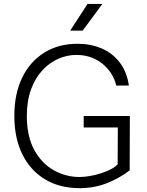

<svg xmlns="http://www.w3.org/2000/svg" viewBox="-20 -968 765 998"><path d="M393.5 10Q290 10 213.8 -36Q137.5 -82 96 -166.2Q54.5 -250.5 54.5 -365.5Q54.5 -480.5 95.5 -564.8Q136.5 -649 210.8 -694.8Q285 -740.5 383.5 -740.5Q450.5 -740.5 507 -716.8Q563.5 -693 601.2 -644.8Q639 -596.5 650 -523.5H583.5Q580 -546 565.5 -573.2Q551 -600.5 525.2 -625.5Q499.5 -650.5 462.2 -666.5Q425 -682.5 376 -682.5Q329 -682.5 283.2 -662.5Q237.5 -642.5 200.5 -602.8Q163.5 -563 141.5 -503.8Q119.5 -444.5 119.5 -365.5Q119.5 -258 158.8 -187.5Q198 -117 260.5 -82.5Q323 -48 393 -48Q423 -48 461.8 -56Q500.5 -64 536.2 -78.8Q572 -93.5 591.5 -113.5L592.5 -305.5H415V-365H655L654 -82.5Q601 -41.5 535.5 -15.8Q470 10 393.5 10ZM345 -809 435 -947.5H512L410 -809Z"/></svg>

Font: Spline Sans Light
Style: Regular
Weight: 300
Designer: Eben Sorkin, Mirko Velimirovic
Foundry: Sorkin Type
Version: Version 1.000; ttfautohint (v1.8.3)